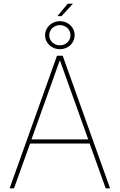

<svg xmlns="http://www.w3.org/2000/svg" viewBox="-20 -1033 656 1053"><path d="M32.7 0 292.6 -727.3H323.9L583.8 0H559.7L471.6 -245.7H144.9L56.8 0ZM463.8 -268.5 309.7 -698.9H306.8L152.7 -268.5ZM227.3 -839.8Q227.3 -856.5 233.8 -870.7Q240.4 -884.9 251.6 -895.2Q262.8 -905.5 277.3 -911.2Q291.9 -916.9 308.2 -916.9Q324.9 -916.9 339.5 -911.2Q354 -905.5 365.2 -895.2Q376.4 -884.9 382.8 -870.9Q389.2 -856.9 389.2 -839.8Q389.2 -823.2 382.6 -808.9Q376.1 -794.7 365.1 -784.6Q354 -774.5 339.3 -768.8Q324.6 -763.1 308.2 -763.1Q291.9 -763.1 277.3 -768.8Q262.8 -774.5 251.6 -784.8Q240.4 -795.1 233.8 -809.1Q227.3 -823.2 227.3 -839.8ZM250 -839.8Q250 -827.8 254.8 -817.6Q259.6 -807.5 267.6 -800.1Q275.6 -792.6 286 -788.5Q296.5 -784.4 308.2 -784.4Q320 -784.4 330.6 -788.5Q341.3 -792.6 349.3 -800.1Q357.2 -807.5 361.9 -817.6Q366.5 -827.8 366.5 -839.8Q366.5 -851.9 361.9 -862Q357.2 -872.2 349.3 -879.6Q341.3 -887.1 330.6 -891.2Q320 -895.2 308.2 -895.2Q296.5 -895.2 286 -891.2Q275.6 -887.1 267.6 -879.6Q259.6 -872.2 254.8 -862Q250 -851.9 250 -839.8ZM351.6 -1012.8H380L317.5 -944.6H294.7Z"/></svg>

Font: Inter P Thin
Style: Regular
Weight: 100
Designer: Rasmus Andersson
Foundry: rsms
Version: Version 3.018;git-588b23468